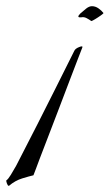

<svg xmlns="http://www.w3.org/2000/svg" viewBox="-59 -482 354 620"><path d="M236 -414Q229 -419 220.5 -423.5Q212 -428 203 -426H199Q194 -426 194 -429Q194 -432 201 -439Q210 -447 219.5 -454.5Q229 -462 238 -462Q249 -462 259 -455Q269 -448 275 -440Q276 -439 267 -432.5Q258 -426 248 -420Q238 -414 236 -414ZM-31 118Q-34 118 -37 109.5Q-40 101 -38 100Q-33 97 -24 82.5Q-15 68 -7 53.5Q1 39 2 36Q32 -22 62 -81Q92 -140 117.5 -191Q143 -242 160 -276Q177 -310 181 -318Q184 -325 196.5 -330Q209 -335 207 -329Q204 -322 193 -293Q182 -264 166 -222.5Q150 -181 132.5 -134.5Q115 -88 98 -44.5Q81 -1 69 31Q64 44 58 60.5Q52 77 49 84Q36 87 13 94Q-10 101 -30 118Z"/></svg>

Font: Italianno
Style: Regular
Weight: 400
Designer: Robert E. Leuschke
Foundry: Robert E. Leuschke
Version: Version 1.100; ttfautohint (v1.8.3)